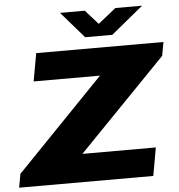

<svg xmlns="http://www.w3.org/2000/svg" viewBox="-74 -939 928 995"><g transform="rotate(-5 390.5 -442.0)"><path d="M-15 0 -2 -71 453 -542H108L134 -687H796L783 -616L327 -146H709L683 0ZM702 -884 535 -747H394L275 -884H404L496 -781H434L563 -884Z"/></g></svg>

Font: Archivo SemiExpanded ExtraBold
Style: Italic
Weight: 800
Width: 6
Italic angle: -10°
Designer: Hector Gatti
Foundry: Omnibus-Type
Version: Version 2.001